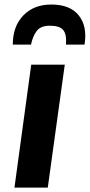

<svg xmlns="http://www.w3.org/2000/svg" viewBox="-20 -850 406 870"><path d="M45.5 0 121.5 -557H273.5L196.5 0ZM212.5 -829.5Q298 -829.5 337.2 -779.8Q376.5 -730 363 -648H279Q282.5 -695 266.2 -714.2Q250 -733.5 205.5 -733.5Q164.5 -733.5 146.5 -709.8Q128.5 -686 120.5 -648H38Q38 -731 85.8 -780.2Q133.5 -829.5 212.5 -829.5Z"/></svg>

Font: Merriweather Sans Italic
Style: Bold
Weight: 700
Italic angle: -7.5°
Designer: Eben Sorkin
Foundry: Eben Sorkin
Version: Version 1.008; ttfautohint (v1.7.19-72a1) -l 8 -r 50 -G 200 